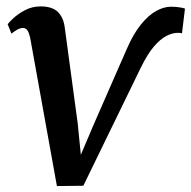

<svg xmlns="http://www.w3.org/2000/svg" viewBox="-20 -586 612 614"><path d="M385.5 -429.5Q406.5 -478 430.8 -507.8Q455 -537.5 479.5 -551Q504 -564.5 526.5 -564.5Q543 -564.5 556 -562.2Q569 -560 571.5 -558.5L562 -479.5Q559 -480.5 555.2 -480.8Q551.5 -481 548.5 -481Q531.5 -481 512 -471Q492.5 -461 472 -437Q451.5 -413 430.5 -370L246.5 8L162 9L76.5 -465Q73 -481 67.8 -488.8Q62.5 -496.5 54 -496.5Q43.5 -496.5 33.5 -490.2Q23.5 -484 16.5 -478.5L4.5 -508.5Q8 -514 22.8 -527.8Q37.5 -541.5 60 -553.5Q82.5 -565.5 110 -565.5Q147 -565.5 165 -547.8Q183 -530 187 -498.5L228.5 -191.5L238.5 -91L281 -191Z"/></svg>

Font: Merriweather 24pt Medium
Style: Italic
Weight: 500
Italic angle: -7.8°
Version: Version 2.101